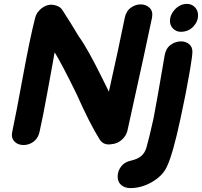

<svg xmlns="http://www.w3.org/2000/svg" viewBox="-20 -743 1035 984"><path d="M551 -4Q580 -6 603 -25.5Q626 -45 633 -73Q731 -516 759 -652Q765 -685 747 -702.5Q729 -720 702 -720.5Q675 -721 650.5 -703.5Q626 -686 619 -650Q590 -505 538 -273L504 -342Q427 -498 384 -556Q370 -579 342 -625Q313 -670 300 -691Q290 -707 272 -713Q260 -718 246 -719Q218 -720 192.5 -700Q167 -680 160 -651Q134 -550 98 -354Q62 -157 43 -69Q37 -42 48 -25.5Q59 -9 78.5 -3Q98 3 120 -2Q142 -7 159.5 -23.5Q177 -40 183 -69Q191 -105 200.5 -152Q210 -199 219 -249Q228 -299 236.5 -344.5Q245 -390 251 -424.5Q257 -459 260 -475Q295 -419 372 -262Q441 -107 491 -28Q511 3 551 -4ZM649 221Q686 221 723 207Q760 193 790 168.5Q820 144 835 112Q866 47 905 -135Q935 -274 949 -358L955 -392Q966 -458 966 -478Q966 -503 949 -517Q932 -531 908 -531Q879 -531 854.5 -513Q830 -495 824 -460L813 -396L790 -263L767 -137Q744 -33 730 15Q722 41 704 56.5Q686 72 652 80Q618 87 600.5 110.5Q583 134 583 162Q583 190 601.5 205.5Q620 221 649 221ZM906 -580Q945 -580 970 -606Q995 -632 995 -665Q995 -690 978.5 -706.5Q962 -723 938 -723Q914 -723 894.5 -710Q875 -697 863 -677Q851 -657 851 -636Q851 -612 867.5 -596Q884 -580 906 -580Z"/></svg>

Font: Balsamiq Sans
Style: Bold Italic
Weight: 700
Italic angle: -12°
Designer: Michael Angeles
Foundry: Balsamiq SRL
Version: Version 1.020; ttfautohint (v1.8.4.7-5d5b);gftools[0.9.26]